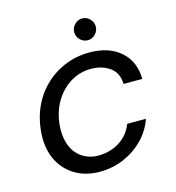

<svg xmlns="http://www.w3.org/2000/svg" viewBox="-102 -752 778 851"><g transform="rotate(-15 286.5 -326.5)"><path d="M252 12Q190 12 142.5 -15.5Q95 -43 69.5 -91.5Q44 -140 45 -205Q47 -272 70 -328Q93 -384 134 -425Q175 -466 228.5 -488.5Q282 -511 343 -511Q433 -511 486 -464Q539 -417 540 -337H454Q453 -388 417.5 -413.5Q382 -439 331 -439Q277 -439 232.5 -410Q188 -381 161 -330.5Q134 -280 132 -213Q132 -177 141.5 -148Q151 -119 169 -99.5Q187 -80 211.5 -69.5Q236 -59 265 -59Q299 -59 330.5 -70.5Q362 -82 386.5 -105Q411 -128 424 -162H510Q492 -111 454 -72Q416 -33 364 -10.5Q312 12 252 12ZM352 -565Q331 -565 316.5 -580Q302 -595 302 -615Q302 -635 317 -650Q332 -665 351 -665Q372 -665 386.5 -650Q401 -635 401 -615Q401 -595 386.5 -580Q372 -565 352 -565Z"/></g></svg>

Font: DM Sans 20pt
Style: Italic
Weight: 400
Italic angle: -10°
Version: Version 4.004;gftools[0.9.30]